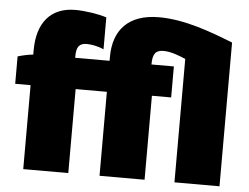

<svg xmlns="http://www.w3.org/2000/svg" viewBox="-51 -782 1098 845"><g transform="rotate(5 498.0 -359.0)"><path d="M81 0H280V-371H418V0H617V-371H702V-508H603V-509C603 -556 617 -572 651 -572C684 -572 722 -557 749 -545V0H948V-635C854 -672 734 -718 619 -718C483 -718 418 -644 418 -525V-508H266V-515C266 -557 279 -573 312 -573C331 -573 361 -568 387 -556V-697C352 -709 289 -718 249 -718C139 -718 81 -646 81 -525V-506C60 -504 32 -498 13 -492V-371H81Z"/></g></svg>

Font: Fixel Text Black
Style: Regular
Weight: 900
Width: 4
Designer: AlfaBravo + MacPaw
Foundry: Kyrylo Tkachov, Marchela Mozhyna, Serhii Makarenko, Maria Weinstein, Zakhar Kryvoshyya
Version: Version 1.211